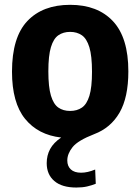

<svg xmlns="http://www.w3.org/2000/svg" viewBox="-20 -576 596 816"><path d="M304.5 221Q243 221 210.8 193.2Q178.5 165.5 178.5 117.5Q178.5 84.5 193 57.5Q207.5 30.5 240 8.5Q142 -2.5 86.5 -71Q31 -139.5 31 -271.5Q31 -417.5 96.2 -486.5Q161.5 -555.5 278 -555.5Q395 -555.5 460.2 -485.8Q525.5 -416 525.5 -272.5Q525.5 -162 488 -97.2Q450.5 -32.5 380.5 -6Q311 21 288.5 49.2Q266 77.5 266 106Q266 130 281 144Q296 158 324.5 158Q352 158 384.5 144.5L387 205Q369.5 212 350 216.5Q330.5 221 304.5 221ZM278 -104.5Q307.5 -104.5 328.2 -118.8Q349 -133 360 -169Q371 -205 371 -271Q371 -338.5 359.8 -375.2Q348.5 -412 327.8 -426.2Q307 -440.5 278 -440.5Q249 -440.5 228.2 -426.2Q207.5 -412 196.5 -375.8Q185.5 -339.5 185.5 -273Q185.5 -206 196.5 -169.5Q207.5 -133 228 -118.8Q248.5 -104.5 278 -104.5Z"/></svg>

Font: Encode Sans SmCnd
Style: Bold
Weight: 700
Width: 4
Designer: Multiple Designers
Foundry: Impallari Type
Version: Version 3.002; ttfautohint (v1.8.3) -l 8 -r 50 -G 200 -x 14 